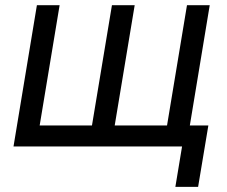

<svg xmlns="http://www.w3.org/2000/svg" viewBox="-20 -566 877 742"><path d="M122.6 -545.9H210.4L133.3 -81.1H335.4L412.6 -545.9H500.5L423.3 -81.1H625.5L702.6 -545.9H790.5L700.2 0H32.2ZM657.7 156.2 683.6 0H647L660.2 -81.1H785.2L745.6 156.2Z"/></svg>

Font: Inter Variable
Style: Italic
Weight: 400
Italic angle: -9.39999°
Designer: Rasmus Andersson
Foundry: rsms
Version: Version 4.001;git-9221beed3